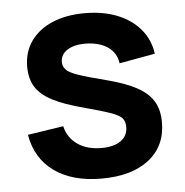

<svg xmlns="http://www.w3.org/2000/svg" viewBox="-45 -599 633 658"><g transform="rotate(-5 271.0 -270.0)"><path d="M278.7 14.8Q178.4 14.8 116 -30.1Q53.7 -75 40 -156.7L163 -175.5Q172.3 -135.5 205 -112.6Q237.7 -89.7 287.2 -89.7Q330.2 -89.7 354.1 -106.8Q378 -123.9 378 -154.2Q378 -172.4 369.2 -183.7Q360.3 -194.9 330.9 -205.4Q301.5 -215.9 240.5 -232.2Q172.7 -249.8 132.6 -270.6Q92.6 -291.4 75.1 -319.9Q57.7 -348.4 57.7 -389Q57.7 -439.5 84 -476.9Q110.3 -514.2 158 -534.6Q205.8 -555 270.2 -555Q333 -555 381.8 -535.5Q430.6 -515.9 460.7 -480Q490.8 -444.2 497.3 -395.7L374.3 -373.5Q369.8 -407.9 343 -428Q316.2 -448 272.2 -450.5Q229.7 -452.8 203.6 -437.6Q177.5 -422.4 177.5 -395.2Q177.5 -379.2 188 -368.3Q198.6 -357.3 230.2 -346.5Q261.8 -335.7 325 -319.7Q389.8 -302.9 428.3 -281.7Q466.9 -260.5 484.1 -231Q501.3 -201.6 501.3 -159.7Q501.3 -78.2 442.2 -31.7Q383 14.8 278.7 14.8Z"/></g></svg>

Font: Manrope Variable Light
Style: Regular
Weight: 200
Designer: Mikhail Sharanda
Foundry: Mikhail Sharanda
Version: Version 4.505